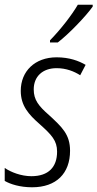

<svg xmlns="http://www.w3.org/2000/svg" viewBox="-27 -784 413 814"><path d="M185 -613V-604H218C264 -639 337 -715 366 -756V-764H303C278 -721 231 -660 185 -613ZM109 10C212 10 270 -49 270 -145C270 -214 236 -245 182 -295C136 -335 116 -361 116 -405C116 -460 154 -495 213 -495C254 -495 288 -481 313 -465L336 -509C307 -526 267 -541 213 -541C121 -541 61 -482 61 -399C61 -336 94 -299 142 -257C192 -212 215 -188 215 -141C215 -76 179 -37 106 -37C63 -37 19 -54 -7 -72V-17C17 -3 58 10 109 10Z"/></svg>

Font: Noto Sans Condensed Light
Style: Italic
Weight: 300
Width: 3
Italic angle: -12°
Designer: Monotype Design Team
Foundry: Monotype Imaging Inc.
Version: Version 2.013